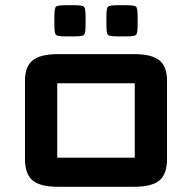

<svg xmlns="http://www.w3.org/2000/svg" viewBox="-20 -713 738 738"><path d="M76 -102V-403Q76 -457.5 105.8 -481.2Q135.5 -505 204 -505H494Q563 -505 592.5 -481.2Q622 -457.5 622 -403V-102Q622 -44 593 -19.5Q564 5 494 5H204Q134.5 5 105.2 -19.5Q76 -44 76 -102ZM200 -107Q200 -107 200 -107Q200 -107 200 -107H498Q498 -107 498 -107Q498 -107 498 -107V-393Q498 -393 498 -393Q498 -393 498 -393H200Q200 -393 200 -393Q200 -393 200 -393ZM189 -618V-649Q189 -681.5 195 -687.2Q201 -693 234 -693H264Q297 -693 303 -687.2Q309 -681.5 309 -649V-618Q309 -585 303 -579Q297 -573 264 -573H234Q201 -573 195 -579Q189 -585 189 -618ZM389 -618V-649Q389 -681.5 395 -687.2Q401 -693 434 -693H464Q497 -693 503 -687.2Q509 -681.5 509 -649V-618Q509 -585 503 -579Q497 -573 464 -573H434Q401 -573 395 -579Q389 -585 389 -618Z"/></svg>

Font: Science Gothic
Style: Regular
Weight: 400
Designer: Thomas Phinney, Vassil Kateliev, Brandon Buerkle
Foundry: Font Detective LLC
Version: Version 1.018